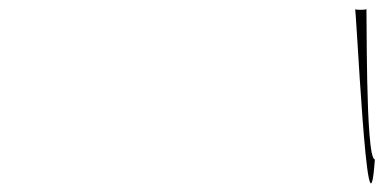

<svg xmlns="http://www.w3.org/2000/svg" viewBox="-20 -509 891 446"><path d="M804.5 -488.2C807 -512.2 833.7 101 850.8 -138.7C827.8 -138.7 833 -512.2 830.7 -488.2C830.4 -486.7 825.7 -486.2 817.4 -486.2C809 -486.2 804.4 -486.7 804.5 -488.2Z"/></svg>

Font: AnarchicType
Style: Slant
Weight: 400
Version: Version Something